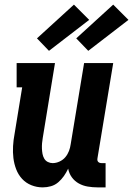

<svg xmlns="http://www.w3.org/2000/svg" viewBox="-20 -803 576 831"><path d="M165 8Q139 8 115.5 -1.5Q92 -11 75.5 -29Q59 -47 50 -70.5Q41 -94 38 -119Q35 -144 36.5 -170.5Q38 -197 43 -223L76 -425H52V-530H218L165 -206Q163 -195 162 -183Q161 -171 161.5 -159.5Q162 -148 164 -137Q166 -126 171.5 -116.5Q177 -107 187 -102Q197 -97 208 -97Q223 -97 238 -104Q253 -111 263 -123Q273 -135 278.5 -149.5Q284 -164 286 -179L344 -530H470L402 -119Q401 -114 401.5 -110Q402 -106 404.5 -103Q407 -100 411 -98.5Q415 -97 420 -97H437V8H402Q381 8 360 4.5Q339 1 321 -9Q303 -19 291 -35.5Q279 -52 275 -73Q267 -56 256.5 -41Q246 -26 232 -14Q218 -2 200.5 3Q183 8 165 8ZM362 -583 310 -637 470 -783 536 -717ZM192 -583 140 -637 300 -783 366 -717Z"/></svg>

Font: Iosevka Slab Extrabold
Style: Italic
Weight: 800
Italic angle: -9°
Monospace: yes
Designer: Belleve Invis
Foundry: Belleve Invis
Version: Version 11.1.0; ttfautohint (v1.8.3)